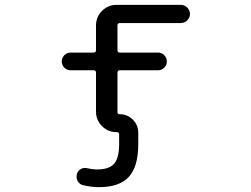

<svg xmlns="http://www.w3.org/2000/svg" viewBox="-20 -567 1040 794"><path d="M472.7 28.3V-10.7Q472.7 -20.5 462.9 -20.5H461.9Q426.8 -20.5 401.9 -45.4Q377 -70.3 377 -105.5V-266.6Q377 -276.4 367.2 -276.4H272.5Q256.8 -276.4 246.1 -287.1Q235.4 -297.9 235.4 -313Q235.4 -328.1 246.1 -338.9Q256.8 -349.6 272.5 -349.6H367.2Q377 -349.6 377 -359.4V-461.9Q377 -497.1 401.9 -522Q426.8 -546.9 461.9 -546.9H727.5Q743.2 -546.9 754.4 -535.6Q765.6 -524.4 765.6 -509.3Q765.6 -494.1 754.4 -482.9Q743.2 -471.7 727.5 -471.7H475.6Q465.8 -471.7 465.8 -461.9V-359.4Q465.8 -349.6 475.6 -349.6H633.8Q648.4 -349.6 659.2 -338.9Q669.9 -328.1 669.9 -313Q669.9 -297.9 659.2 -287.1Q648.4 -276.4 633.8 -276.4H475.6Q465.8 -276.4 465.8 -266.6V-103.5Q465.8 -94.7 474.6 -94.7Q506.8 -94.7 529.3 -72.3Q551.8 -49.8 551.8 -17.6V28.3Q551.8 122.1 512.7 164.6Q473.6 207 388.7 207Q359.4 207 325.2 199.2Q309.6 196.3 301.8 182.6Q293.9 168.9 297.9 153.3Q301.8 138.7 314.5 131.8Q327.1 125 341.8 128.9Q363.3 133.8 380.9 133.8Q431.6 133.8 452.1 109.9Q472.7 85.9 472.7 28.3Z"/></svg>

Font: Rounded-X Mgen+ 1mn regular
Style: Regular
Weight: 400
Designer: [Source Han Sans]
Ryoko NISHIZUKA  (kana & ideographs); Paul D. Hunt (Latin, Greek & Cyrillic); Wenlong ZHANG  (bopomofo
Version: Version 1.059.20150602